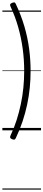

<svg xmlns="http://www.w3.org/2000/svg" viewBox="-20 -1099 366 1619"><path d="M69 43Q99 -20 120 -86Q141 -152 155.5 -220.5Q170 -289 177 -359Q184 -429 184 -500Q184 -595 171.5 -687.5Q159 -780 133.5 -870Q108 -960 69 -1043Q63 -1057 66 -1063Q69 -1069 82 -1075Q96 -1080 102 -1078.5Q108 -1077 113 -1066Q158 -971 185.5 -877Q213 -783 225.5 -689Q238 -595 238 -500Q238 -429 231 -358.5Q224 -288 209 -217.5Q194 -147 170.5 -76Q147 -5 113 66Q108 76 102 78Q96 80 82 75Q69 69 66 63Q63 57 69 43ZM0 490H326V500H0ZM0 -20H326V0H0ZM0 -505H326V-500H0ZM0 -1010H326V-1000H0Z"/></svg>

Font: Playwrite PE Guides
Style: Regular
Weight: 400
Designer: Veronika Burian, José Scaglione
Foundry: TypeTogether
Version: Version 1.003